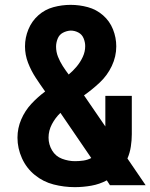

<svg xmlns="http://www.w3.org/2000/svg" viewBox="-20 -763 620 791"><path d="M288 8Q322 8 356 2Q390 -4 420 -20L433 0H580L505 -110Q515 -133 519 -159Q523 -185 523 -210V-368H414V-242L329 -366Q327 -368 326 -370Q360 -394 391 -423Q422 -452 440.5 -491Q459 -530 459 -572Q459 -608 445.5 -642Q432 -676 404.5 -700Q377 -724 342 -733.5Q307 -743 271 -743Q235 -743 200 -733.5Q165 -724 138 -700Q111 -676 97 -642Q83 -608 83 -572Q83 -537 95.5 -504.5Q108 -472 127 -443Q146 -414 166 -386Q135 -363 109 -335Q83 -307 67.5 -271Q52 -235 52 -196Q52 -152 70.5 -111Q89 -70 123.5 -42Q158 -14 201 -3Q244 8 288 8ZM263 -456Q250 -473 238.5 -491Q227 -509 219 -529Q211 -549 211 -571Q211 -587 217.5 -603.5Q224 -620 239 -628Q254 -636 271 -637Q271 -637 271 -637Q271 -637 271 -637Q271 -637 271 -637Q271 -637 271 -637Q288 -637 303 -629Q318 -621 324.5 -605Q331 -589 331 -573Q331 -550 321 -528.5Q311 -507 296 -489Q281 -471 263 -456ZM289 -99Q262 -99 235.5 -109Q209 -119 194.5 -143.5Q180 -168 180 -196Q180 -225 194 -251.5Q208 -278 229 -298L356 -112Q341 -104 323.5 -101.5Q306 -99 289 -99Z"/></svg>

Font: Iosevka Sparkle Extrabold
Style: Regular
Weight: 800
Designer: Belleve Invis
Foundry: Belleve Invis
Version: Version 4.5.0; ttfautohint (v1.8.3)